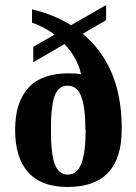

<svg xmlns="http://www.w3.org/2000/svg" viewBox="-20 -731 540 762"><path d="M112 -545 197 -594Q152 -626 107 -641V-694Q192 -674 262 -631L401 -711V-651L308 -597Q460 -471 463 -233V-216Q463 11 248 11Q144 11 92 -47Q40 -105 40 -216Q40 -325 93 -383Q146 -440 252 -440Q286 -440 302 -436Q286 -504 236 -556L112 -484ZM320 -217 319 -215Q319 -306 302 -349Q286 -391 248 -391Q212 -391 197 -351Q182 -310 182 -216Q182 -117 198 -78Q214 -38 249 -38Q286 -38 303 -82Q320 -127 320 -217Z"/></svg>

Font: Libra Serif Modern
Style: Bold
Weight: 700
Designer: Stefan Peev, Context Ltd
Foundry: Ascender Corporation
Version: Version 1.000